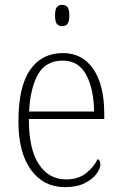

<svg xmlns="http://www.w3.org/2000/svg" viewBox="-20 -762 499 792"><path d="M248 10Q160 10 108 -61Q56 -132 56 -262Q56 -404 104 -473.5Q152 -543 240 -543Q320 -543 365 -477Q410 -411 410 -294V-271H99Q99 -146 140.5 -84Q182 -22 252 -22Q303 -22 335 -47.5Q367 -73 383 -106Q394 -100 394 -84Q394 -66 377.5 -44Q361 -22 328.5 -6Q296 10 248 10ZM368 -302Q367 -395 335.5 -453.5Q304 -512 239 -512Q169 -512 137 -455.5Q105 -399 100 -302ZM236 -654Q223 -654 215 -663Q207 -672 207 -698Q207 -724 215 -733Q223 -742 236 -742Q250 -742 258 -733Q266 -724 266 -698Q266 -672 258 -663Q250 -654 236 -654Z"/></svg>

Font: Noto Serif Lao SemiCondensed ExtraLight
Style: Regular
Weight: 200
Width: 4
Designer: Monotype Design Team
Foundry: Monotype Imaging Inc.
Version: Version 2.003; ttfautohint (v1.8.4.7-5d5b)